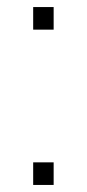

<svg xmlns="http://www.w3.org/2000/svg" viewBox="-20 -581 246 544"><path d="M74 -497H132V-561H74ZM74 -57H132V-121H74Z"/></svg>

Font: Spoqa Han Sans Neo Light
Style: Regular
Weight: 300
Designer: [Spoqa Han Sans Neo] Dong-huui Kim  Younghwa Kang  Yujin Lee  [Noto Sans] Ryoko NISHIZUKA  (kana & ideographs); Paul D. 
Foundry: Spoqa (http://www.spoqa-han-sans.com)
Version: Version 1.000